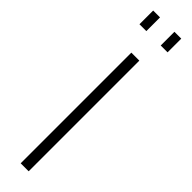

<svg xmlns="http://www.w3.org/2000/svg" viewBox="-317 -893 871 871"><g transform="rotate(45 118.5 -457.5)"><path d="M27.8 -827.1V-915H71.8V-827.1ZM164.1 -827.1V-915H208V-827.1ZM92.8 0V-710H144V0Z"/></g></svg>

Font: Rawline Light
Style: Regular
Weight: 300
Designer: Matt McInerney, Pablo Impallari, Rodrigo Fuenzalida
Foundry: Matt McInerney, Pablo Impallari, Rodrigo Fuenzalida
Version: Version 4.020;PS 004.020;hotconv 1.0.88;makeotf.lib2.5.64775